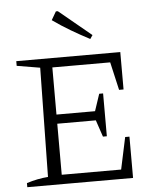

<svg xmlns="http://www.w3.org/2000/svg" viewBox="-59 -933 798 982"><g transform="rotate(-5 340.0 -441.5)"><path d="M562 -212H584V0H41V-21Q69 -30 96.5 -35.5Q124 -41 151 -43L160 -603L41 -623V-647H575V-455H552L519 -599H222V-357H420L449 -444H469V-224H449L420 -310H222V-48H527ZM428 -727Q380 -752 332.5 -780Q285 -808 240 -840L265 -883H275L441 -746Z"/></g></svg>

Font: Piazzolla SC Light
Style: Regular
Weight: 300
Designer: Juan Pablo del Peral
Foundry: Huerta Tipografica
Version: Version 1.330